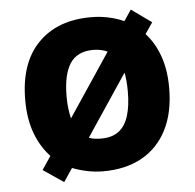

<svg xmlns="http://www.w3.org/2000/svg" viewBox="-47 -618 713 703"><g transform="rotate(-5 309.5 -267.0)"><path d="M574 -274Q574 -183 541.5 -119.5Q509 -56 449.5 -23Q390 10 308 10Q277 10 248.5 4Q220 -2 194 -12L161 37L86 -14L119 -63Q84 -100 64.5 -152.5Q45 -205 45 -274Q45 -410 116 -483Q187 -556 311 -556Q344 -556 374.5 -549.5Q405 -543 432 -531L459 -571L533 -518L505 -477Q538 -441 556 -390Q574 -339 574 -274ZM197 -274Q197 -250 199.5 -230Q202 -210 206 -193L361 -425Q351 -430 337.5 -433Q324 -436 309 -436Q250 -436 223.5 -395.5Q197 -355 197 -274ZM422 -274Q422 -294 420.5 -311Q419 -328 416 -343L265 -117Q275 -113 286 -111.5Q297 -110 310 -110Q350 -110 374.5 -128.5Q399 -147 410.5 -183.5Q422 -220 422 -274Z"/></g></svg>

Font: Noto Sans Malayalam
Style: Regular
Weight: 400
Designer: Jelle Bosma - Monotype Design Team
Foundry: Monotype Imaging Inc.
Version: Version 2.103